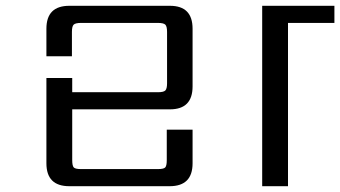

<svg xmlns="http://www.w3.org/2000/svg" viewBox="-20 -642 1173 662"><path d="M219 -622H566Q644 -622 644 -543V-344Q644 -265 566 -265H229V-90Q229 -70 234.5 -64.5Q240 -59 260 -59H524Q544 -59 549.5 -64.5Q555 -70 555 -90V-195H644V-79Q644 0 565 0H219Q140 0 140 -79V-373H229V-324H524Q544 -324 550 -330Q556 -336 556 -355V-532Q556 -551 550 -557Q544 -563 524 -563H260Q240 -563 234 -557Q228 -551 228 -532V-448H140V-543Q140 -622 219 -622ZM1133 -622V-563H973V0H884V-622Z"/></svg>

Font: Sarpanch
Style: Regular
Weight: 400
Designer: Manushi Parikh (Devanagari and Latin), Jyotish Sonowal (Devanagari)
Foundry: Indian Type Foundry
Version: Version 2.004;PS 1.0;hotconv 1.0.78;makeotf.lib2.5.61930; tt